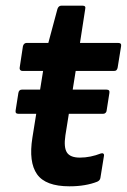

<svg xmlns="http://www.w3.org/2000/svg" viewBox="-20 -643 446 675"><path d="M44.9 -242.9Q32.9 -242.9 34.9 -254.6L44.6 -316.2Q46.6 -327.9 56.9 -327.9H121.2H234.9H354.6Q366.6 -327.9 364.6 -316.2L354.9 -254.6Q354.6 -249.6 351.2 -246.3Q347.9 -242.9 342.6 -242.9ZM224.3 12Q140.1 12 110.2 -30.5Q80.2 -73.1 93.9 -159L131.5 -393.6H58.9Q53.9 -393.6 51 -396.9Q48.2 -400.2 49.2 -405.3L60.6 -480.4Q61.9 -486.1 65.4 -489.1Q68.9 -492.1 73.6 -492.1H149.9L182 -611.7Q186 -623.1 196 -623.1H270.2Q282.6 -623.1 279.6 -611.4L261.2 -492.1H395.3Q408 -492.1 405.7 -480.4L393.6 -405.3Q392.6 -400.2 389.8 -396.9Q386.9 -393.6 381.2 -393.6H246.1L209.9 -167.1Q203.6 -124.9 215.3 -106.9Q226.9 -88.9 260.8 -88.9Q279.4 -88.9 298.1 -92.7Q316.7 -96.5 333.7 -103.2Q339.7 -105.5 343.2 -103Q346.7 -100.5 345.4 -94.5L333 -17.7Q331.7 -8.7 322 -4.3Q301.9 3.7 277.6 7.8Q253.3 12 224.3 12Z"/></svg>

Font: Sofia Sans Hairline
Style: Italic
Weight: 1
Italic angle: -9°
Designer: Botio Nikoltchev, Ani Petrova
Foundry: lettersoup
Version: Version 4.102